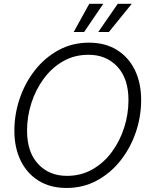

<svg xmlns="http://www.w3.org/2000/svg" viewBox="-20 -959 768 991"><path d="M323.2 11.2Q240.2 11.2 179.9 -25.9Q119.6 -63 86.9 -129.6Q54.2 -196.3 54.2 -284.2Q54.2 -369.6 81.8 -450.7Q109.4 -531.7 160.4 -596.7Q211.4 -661.6 282.2 -700.2Q353 -738.8 439.5 -738.8Q522.5 -738.8 582.8 -701.7Q643.1 -664.6 675.8 -597.9Q708.5 -531.2 708.5 -442.9Q708.5 -356.9 680.9 -276.1Q653.3 -195.3 602.1 -130.4Q550.8 -65.4 480 -27.1Q409.2 11.2 323.2 11.2ZM325.7 -51.3Q397.9 -51.3 456.5 -84.5Q515.1 -117.7 556.9 -174.1Q598.6 -230.5 620.8 -300Q643.1 -369.6 643.1 -441.9Q643.1 -553.7 585.7 -615Q528.3 -676.3 437 -676.3Q364.3 -676.3 305.7 -642.8Q247.1 -609.4 205.6 -552.7Q164.1 -496.1 141.8 -426.5Q119.6 -356.9 119.6 -284.7Q119.6 -173.8 176.8 -112.5Q233.9 -51.3 325.7 -51.3ZM542 -793.9H487.3L587.9 -939.5H660.2ZM414.1 -793.9H360.4L440.9 -939.5H513.2Z"/></svg>

Font: Inter Display Light
Style: Italic
Weight: 300
Italic angle: -9.39999°
Designer: Rasmus Andersson
Foundry: rsms
Version: Version 4.000;git-a52131595